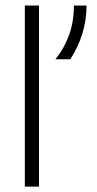

<svg xmlns="http://www.w3.org/2000/svg" viewBox="-20 -687 359 707"><path d="M71.5 0V-666.7H123.6V0ZM184 -468.8Q215.3 -506.9 233.7 -556.2Q252.1 -605.6 252.1 -666.7H298.6Q298.6 -612.5 283.3 -563.2Q268.1 -513.9 238.9 -468.8Z"/></svg>

Font: Afacad Flux Light
Style: Regular
Weight: 300
Designer: Kristian Moeller
Foundry: Dicotype
Version: Version 1.100